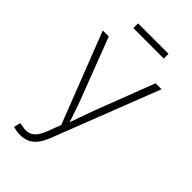

<svg xmlns="http://www.w3.org/2000/svg" viewBox="-272 -787 1076 1076"><g transform="rotate(45 266.0 -249.0)"><path d="M64 198.2 72.8 159.7 92.3 161.1Q120.6 168.5 142.8 163.3Q165 158.2 182.4 138.2Q199.7 118.2 213.4 82L243.2 3.9L33.2 -535.6H80.6L215.8 -183.1Q231.4 -142.1 245.1 -101.3Q258.8 -60.5 272.5 -20H258.8Q272.9 -60.5 286.9 -101.3Q300.8 -142.1 316.4 -183.1L451.7 -535.6H499L252.4 97.7Q237.8 135.3 219 159.4Q200.2 183.6 175.8 195.1Q151.4 206.5 120.6 206.5Q104.5 206.5 90.8 204.3Q77.1 202.1 64 198.2ZM386.2 -703.6V-666H145V-703.6Z"/></g></svg>

Font: Inter 20pt ExtraLight
Style: Regular
Weight: 250
Version: Version 4.001;git-66647c0bb